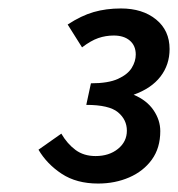

<svg xmlns="http://www.w3.org/2000/svg" viewBox="-20 -807 421 454"><path d="M212 -373Q161 -373 126 -396Q91 -419 71 -453L125 -491Q139 -467 158.5 -452.5Q178 -438 206 -438Q238 -438 259 -455Q280 -472 280 -498Q280 -524 259 -541.5Q238 -559 184 -559L195 -610Q236 -610 259 -620.5Q282 -631 291.5 -646.5Q301 -662 301 -678Q301 -699 287 -711Q273 -723 249 -723Q230 -723 212.5 -717Q195 -711 174 -695L140 -749Q172 -770 201.5 -778.5Q231 -787 266 -787Q317 -787 349 -761Q381 -735 381 -691Q381 -654 359.5 -626Q338 -598 296 -583Q327 -570 343 -546.5Q359 -523 359 -497Q359 -457 339 -429.5Q319 -402 285.5 -387.5Q252 -373 212 -373Z"/></svg>

Font: Source Sans 3 SemiBold
Style: Italic
Weight: 600
Italic angle: -11°
Designer: Paul D. Hunt
Foundry: Adobe
Version: Version 3.046;hotconv 1.0.118;makeotfexe 2.5.65603